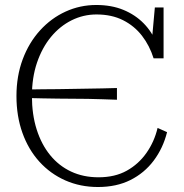

<svg xmlns="http://www.w3.org/2000/svg" viewBox="-20 -740 736 770"><path d="M87 -381Q119 -382 150.5 -382Q182 -382 212.5 -382.5Q243 -383 273 -383.5Q303 -384 332 -384.5Q361 -385 390.5 -385.5Q420 -386 449 -387V-340Q420 -341 390.5 -342Q361 -343 332 -343.5Q303 -344 273 -344Q243 -344 212.5 -344.5Q182 -345 150.5 -345.5Q119 -346 87 -347ZM367 -682Q314 -682 267 -658.5Q220 -635 184.5 -592Q149 -549 128.5 -489Q108 -429 108 -355Q108 -281 127 -221Q146 -161 181 -118Q216 -75 265 -52Q314 -29 375 -29Q441 -29 488.5 -55.5Q536 -82 567.5 -127Q599 -172 612 -227L650 -210Q634 -146 596.5 -96Q559 -46 503 -18Q447 10 373 10Q302 10 242 -16.5Q182 -43 138 -91.5Q94 -140 70 -207Q46 -274 46 -355Q46 -435 71 -502Q96 -569 140.5 -618Q185 -667 243 -693.5Q301 -720 366 -720Q427 -720 474.5 -700.5Q522 -681 556 -646.5Q590 -612 608 -566L587 -555L601 -710H636V-506H596Q580 -557 549.5 -596.5Q519 -636 473.5 -659Q428 -682 367 -682Z"/></svg>

Font: Roboto Serif 36pt ExtraLight
Style: Regular
Weight: 250
Designer: Greg Gazdowicz
Foundry: Commercial Type
Version: Version 1.008